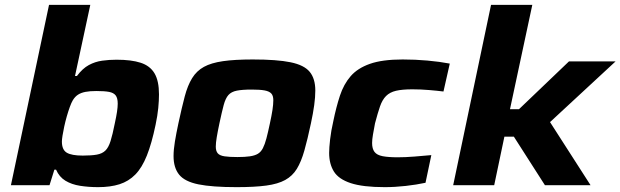

<svg xmlns="http://www.w3.org/2000/svg" viewBox="-20 -763 2556 791"><path d="M384 8Q345 8 310 2.5Q275 -3 249.5 -18.5Q224 -34 211 -64H204L184 0H25L182 -743H352L289 -450H297Q320 -481 346 -495Q372 -509 401 -513Q430 -517 460 -517Q521 -517 559.5 -504.5Q598 -492 616.5 -461Q635 -430 635 -374Q635 -349 632 -318Q629 -287 621 -249Q605 -172 585 -122Q565 -72 537.5 -44Q510 -16 472.5 -4Q435 8 384 8ZM321 -122Q357 -122 379 -126Q401 -130 414 -142.5Q427 -155 435.5 -182Q444 -209 453 -255Q459 -282 462 -302Q465 -322 465 -336Q465 -359 456.5 -370Q448 -381 429 -384.5Q410 -388 377 -388Q350 -388 332 -384.5Q314 -381 301.5 -373Q289 -365 280 -350Q274 -340 267.5 -322Q261 -304 255 -283Q249 -262 244.5 -241Q240 -220 237.5 -204Q235 -188 235 -180Q235 -146 255 -134Q275 -122 321 -122Z M955 8Q854 8 797.5 -3.5Q741 -15 718 -43.5Q695 -72 695 -120Q695 -146 700.5 -179.5Q706 -213 715 -255Q729 -320 741 -365.5Q753 -411 771.5 -441Q790 -471 820 -487.5Q850 -504 898.5 -511Q947 -518 1021 -518Q1121 -518 1177 -506.5Q1233 -495 1256 -467Q1279 -439 1279 -390Q1279 -363 1274.5 -330Q1270 -297 1261 -255Q1247 -189 1234 -143Q1221 -97 1203 -67.5Q1185 -38 1155 -21.5Q1125 -5 1077 1.5Q1029 8 955 8ZM958 -116Q989 -116 1009.5 -119Q1030 -122 1042.5 -129.5Q1055 -137 1063 -152.5Q1071 -168 1077.5 -192.5Q1084 -217 1092 -255Q1099 -287 1102.5 -310Q1106 -333 1106 -350Q1106 -369 1097.5 -378Q1089 -387 1070 -390.5Q1051 -394 1017 -394Q978 -394 955.5 -389.5Q933 -385 921 -371.5Q909 -358 901.5 -330Q894 -302 884 -255Q877 -222 873 -198Q869 -174 869 -159Q869 -141 877 -131.5Q885 -122 905 -119Q925 -116 958 -116Z M1565 8Q1475 8 1425 -8.5Q1375 -25 1355.5 -56.5Q1336 -88 1336 -133Q1336 -154 1340 -189Q1344 -224 1353 -263Q1365 -322 1380.5 -369Q1396 -416 1424.5 -449Q1453 -482 1504 -500Q1555 -518 1639 -518Q1691 -518 1741 -513.5Q1791 -509 1833 -501L1807 -386Q1784 -389 1748.5 -392Q1713 -395 1679 -395Q1637 -395 1611.5 -389Q1586 -383 1570.5 -367.5Q1555 -352 1545.5 -324.5Q1536 -297 1525 -255Q1520 -229 1516.5 -208.5Q1513 -188 1513 -174Q1513 -150 1523 -137Q1533 -124 1556.5 -119.5Q1580 -115 1619 -115Q1649 -115 1687.5 -118Q1726 -121 1757 -124L1733 -10Q1696 -2 1651.5 3Q1607 8 1565 8Z M1847 0 2003 -743H2173L2081 -313H2118L2324 -510H2516L2246 -260L2413 0H2225L2097 -200H2058L2016 0Z"/></svg>

Font: Saira Expanded
Style: Bold Italic
Weight: 700
Width: 7
Italic angle: -12°
Designer: Hector Gatti with collaboration of the Omnibus-Type team
Foundry: Omnibus-Type
Version: Version 1.101